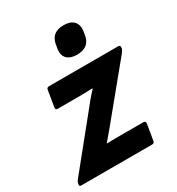

<svg xmlns="http://www.w3.org/2000/svg" viewBox="-186 -824 857 931"><g transform="rotate(-30 242.5 -358.0)"><path d="M-3 0Q-16 0 -13 -12L-12 -16Q-11 -25 -5 -32L207 -294Q224 -316 242.5 -338Q261 -360 278 -378V-381Q254 -380 231.5 -379.5Q209 -379 185 -379H84Q70 -379 72 -392L87 -482Q88 -495 101 -495H489Q501 -495 499 -482V-479Q497 -469 485 -454L287 -213Q249 -166 206 -116V-114Q235 -115 257 -115Q279 -115 306 -115H410Q423 -115 422 -102L407 -13Q405 0 394 0ZM297 -559Q260 -559 241.5 -577Q223 -595 227 -629L230 -646Q238 -716 310 -716Q347 -716 365 -697.5Q383 -679 380 -646L377 -629Q369 -559 297 -559Z"/></g></svg>

Font: Sofia Sans ExtraBold
Style: Italic
Weight: 800
Italic angle: -9°
Designer: Botio Nikoltchev, Ani Petrova
Foundry: lettersoup
Version: Version 4.100; ttfautohint (v1.8.4.7-5d5b)